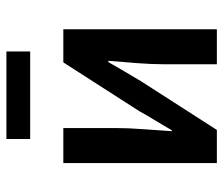

<svg xmlns="http://www.w3.org/2000/svg" viewBox="-70 -644 713 614"><g transform="rotate(-90 287.0 -336.5)"><path d="M73 0V-491H185V-322Q185 -284 181.5 -237.5Q178 -191 175 -144H178Q191 -167 209 -196.5Q227 -226 239 -248L395 -491H501V0H389V-169Q389 -207 392.5 -253.5Q396 -300 400 -347H396Q383 -324 365.5 -294.5Q348 -265 335 -243L179 0ZM150 -597V-673H430V-597Z"/></g></svg>

Font: TT Toshiba Sans Medium
Style: Regular
Weight: 500
Designer: Paul D. Hunt
Foundry: Toshiba Corporation
Version: Version 2.020;PS 2.000;hotconv 1.0.86;makeotf.lib2.5.63406